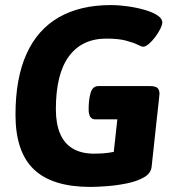

<svg xmlns="http://www.w3.org/2000/svg" viewBox="-20 -728 712 756"><path d="M416 -708Q448 -708 483.5 -703Q519 -698 550 -689Q581 -680 600 -667.5Q619 -655 619 -640Q619 -630 611 -614Q603 -598 591 -582Q579 -566 566 -555Q553 -544 544 -544Q538 -544 522 -552Q506 -560 476.5 -568Q447 -576 399 -576Q303 -576 251.5 -506.5Q200 -437 200 -298Q200 -241 216.5 -202Q233 -163 266.5 -143Q300 -123 350 -123Q371 -123 389.5 -124.5Q408 -126 428 -130L442 -258H355Q329 -258 329 -298Q329 -337 337 -363Q345 -389 367 -389H571Q591 -389 599.5 -382Q608 -375 608 -358Q608 -355 604.5 -324Q601 -293 596 -247.5Q591 -202 586 -154.5Q581 -107 577 -71Q574 -45 546.5 -29.5Q519 -14 480 -6Q441 2 401.5 5Q362 8 336 8Q186 8 113.5 -61Q41 -130 41 -276Q41 -420 84.5 -516Q128 -612 212 -660Q296 -708 416 -708Z"/></svg>

Font: Asap VF Beta
Style: Italic
Weight: 400
Italic angle: -6°
Designer: Pablo Cosgaya
Foundry: Pablo Cosgaya
Version: Version 1.007